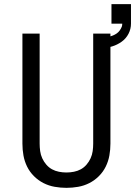

<svg xmlns="http://www.w3.org/2000/svg" viewBox="-20 -897 651 925"><path d="M300 8Q272 8 243.5 3Q215 -2 189.5 -15Q164 -28 143.5 -48.5Q123 -69 110.5 -94.5Q98 -120 93 -148Q88 -176 88 -205V-735H171V-205Q171 -187 173.5 -169Q176 -151 183.5 -134.5Q191 -118 203 -104Q215 -90 230.5 -81.5Q246 -73 264 -69.5Q282 -66 300 -66Q318 -66 336 -69.5Q354 -73 369.5 -81.5Q385 -90 397 -104Q409 -118 416.5 -134.5Q424 -151 426.5 -169Q429 -187 429 -205V-735H512V-205Q512 -176 507 -148Q502 -120 489.5 -94.5Q477 -69 456.5 -48.5Q436 -28 410.5 -15Q385 -2 356.5 3Q328 8 300 8ZM471 -662 463 -711Q473 -712 483.5 -714Q494 -716 504 -719Q514 -722 524 -726Q534 -730 542.5 -736Q551 -742 557 -750.5Q563 -759 567 -769Q568 -773 568.5 -776Q569 -779 569 -783H517V-877H611V-783Q611 -757 599 -734Q587 -711 566 -696Q545 -681 520.5 -673.5Q496 -666 471 -662Z"/></svg>

Font: Iosevka SS04 Extended
Style: Regular
Weight: 400
Width: 7
Monospace: yes
Designer: Belleve Invis
Foundry: Belleve Invis
Version: Version 19.0.0; ttfautohint (v1.8.4)